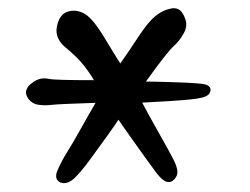

<svg xmlns="http://www.w3.org/2000/svg" viewBox="-20 -813 592 455"><path d="M382.3 -792Q386.7 -793.5 391.1 -793.5Q400.9 -793.5 406.7 -788.6Q414.6 -781.7 419.7 -766.1Q424.8 -750.5 415 -733.2Q405.3 -715.8 390.6 -702.6Q376 -689.5 325.7 -619.6Q330.1 -620.1 392.1 -618.2Q454.1 -616.2 467.3 -612.8Q479 -608.9 479 -599.6Q479 -596.7 477.5 -594.2Q474.1 -583.5 448.5 -579.6Q422.9 -575.7 375 -573Q327.1 -570.3 316.9 -569.8Q328.6 -547.4 356.7 -497.6Q384.8 -447.8 392.1 -432.9Q399.4 -418 400.4 -407.5Q401.4 -397 393.3 -388.2Q385.3 -379.4 374.8 -382.3Q364.3 -385.3 350.3 -403.8Q336.4 -422.4 322.3 -442.1Q308.1 -461.9 285.4 -493.9Q262.7 -525.9 260.7 -529.3Q253.9 -518.6 232.9 -489.3Q211.9 -460 191.2 -431.9Q170.4 -403.8 154.8 -389.2Q142.6 -378.9 131.8 -378.9Q128.4 -378.9 123.5 -380.4Q106.9 -388.2 116.5 -409.9Q126 -431.6 139.6 -453.4Q153.3 -475.1 171.6 -508.1Q189.9 -541 206.5 -569.3Q117.7 -566.4 102.3 -564.5Q86.9 -562.5 71.3 -564.7Q55.7 -566.9 46.4 -580.1Q41.5 -587.9 41.5 -593.8Q41.5 -601.1 48.3 -609.9Q60.5 -621.6 71.8 -625.2Q83 -628.9 96.4 -626Q109.9 -623 202.6 -623Q193.4 -639.2 178 -658.7Q162.6 -678.2 135.7 -700.2Q108.9 -722.2 115 -751Q121.1 -779.8 141.1 -785.6Q161.1 -791.5 180.7 -780.3Q200.2 -769 227.5 -723.6Q254.9 -678.2 265.1 -662.6Q286.6 -693.4 309.1 -727.5Q331.5 -761.7 348.9 -775.4Q366.2 -789.1 382.3 -792Z"/></svg>

Font: Myanmar Kalay
Style: Regular
Weight: 400
Designer: Khon Soe Zaw Thu
Foundry: PaOh Unicode khonsoezawthu@gmail.com and @hotmail.com
Version: Version 1.20 December 6, 2016